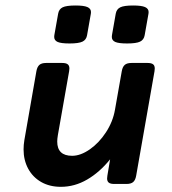

<svg xmlns="http://www.w3.org/2000/svg" viewBox="-20 -686 640 716"><path d="M319.3 -641.1Q319.3 -637.2 318.8 -634.8L304.7 -554.7Q301.8 -537.6 287.6 -530.8Q273.4 -523.9 239.3 -523.9Q208 -523.9 195.1 -529.5Q182.1 -535.2 182.1 -548.3Q182.1 -552.2 182.6 -554.7L196.8 -634.8Q199.7 -651.9 213.6 -658.7Q227.5 -665.5 261.7 -665.5Q292.5 -665.5 305.9 -659.7Q319.3 -653.8 319.3 -641.1ZM534.2 -641.1Q534.2 -637.2 533.7 -634.8L519.5 -554.7Q516.6 -537.6 502.4 -530.8Q488.3 -523.9 454.1 -523.9Q422.9 -523.9 409.9 -529.5Q397 -535.2 397 -548.3Q397 -552.2 397.5 -554.7L411.6 -634.8Q414.6 -651.9 428.5 -658.7Q442.4 -665.5 476.6 -665.5Q507.3 -665.5 520.8 -659.7Q534.2 -653.8 534.2 -641.1ZM557.1 -430.7Q557.1 -428.2 556.2 -420.4L487.8 -30.8Q484.9 -14.2 476.6 -7.1Q468.3 0 451.7 0H405.8Q392.1 0 385.7 -4.9Q379.4 -9.8 379.4 -20.5Q379.4 -22.9 380.4 -30.8L390.6 -91.8Q351.6 -43.5 304.9 -16.4Q258.3 10.7 207 10.7Q165 10.7 133.5 -7.3Q102.1 -25.4 85 -57.1Q67.9 -88.9 67.9 -128.9Q67.9 -145.5 70.8 -163.1L115.7 -420.4Q118.7 -437 127 -444.1Q135.3 -451.2 151.9 -451.2H212.4Q226.1 -451.2 232.4 -446.3Q238.8 -441.4 238.8 -430.7Q238.8 -428.2 237.8 -420.4L195.8 -182.1Q193.4 -167.5 193.4 -158.2Q193.4 -105 249 -105Q280.3 -105 314.7 -128.9Q349.1 -152.8 375 -192.4Q400.9 -231.9 408.7 -276.4L434.1 -420.4Q437 -437 445.3 -444.1Q453.6 -451.2 470.2 -451.2H530.8Q544.4 -451.2 550.8 -446.3Q557.1 -441.4 557.1 -430.7Z"/></svg>

Font: Courier Prime Sans
Style: Bold Italic
Weight: 700
Italic angle: -10°
Designer: Alan Dague-Greene
Foundry: Quote-Unquote Apps
Version: Version 3.020